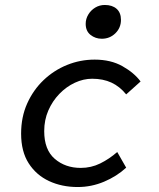

<svg xmlns="http://www.w3.org/2000/svg" viewBox="-20 -741 640 773"><path d="M293 12Q229 12 177.5 -12Q126 -36 95.5 -83.5Q65 -131 65 -203Q65 -270 89.5 -324.5Q114 -379 155.5 -418.5Q197 -458 250 -479.5Q303 -501 361 -501Q426 -501 473 -474.5Q520 -448 546 -413L488 -361Q462 -393 428.5 -408.5Q395 -424 351 -424Q316 -424 281.5 -408Q247 -392 219 -363Q191 -334 174.5 -296Q158 -258 158 -213Q158 -138 200.5 -101.5Q243 -65 305 -65Q347 -65 383.5 -83Q420 -101 452 -129L488 -66Q450 -31 399 -9.5Q348 12 293 12ZM390 -585Q364 -585 344.5 -600.5Q325 -616 325 -645Q325 -665 335.5 -682.5Q346 -700 363.5 -710.5Q381 -721 402 -721Q432 -721 449.5 -705.5Q467 -690 467 -661Q467 -629 444.5 -607Q422 -585 390 -585Z"/></svg>

Font: Source Code Pro ExtraLight Medium
Style: Italic
Weight: 500
Italic angle: -11°
Monospace: yes
Version: Version 1.016;hotconv 1.0.116;makeotfexe 2.5.65601